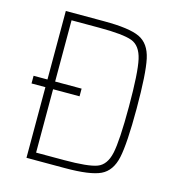

<svg xmlns="http://www.w3.org/2000/svg" viewBox="-103 -778 807 869"><g transform="rotate(15 300.0 -344.0)"><path d="M99 -331H34V-367H99V-688H279Q397 -688 445.5 -665Q494 -642 508.5 -575Q523 -508 523 -344Q523 -180 508.5 -113Q494 -46 445.5 -23Q397 0 279 0H99ZM487 -344Q487 -503 473.5 -563Q460 -623 418.5 -638.5Q377 -654 265 -654H135V-367H259V-331H135V-34H265Q379 -34 420 -49.5Q461 -65 474 -124.5Q487 -184 487 -344Z"/></g></svg>

Font: Saira Semi Condensed Thin
Style: Regular
Weight: 100
Width: 4
Designer: Hector Gatti with collaboration of the Omnibus-Type team
Foundry: Omnibus-Type
Version: Version 1.001; ttfautohint (v1.8)